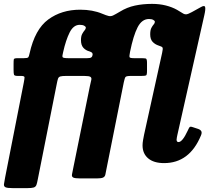

<svg xmlns="http://www.w3.org/2000/svg" viewBox="-35 -820 1078 990"><path d="M307 -428.5Q285 -428.5 276 -425.8Q267 -423 264 -414Q261 -405 257.5 -386.5L160 104Q156.5 123.5 152.8 133.5Q149 143.5 138.8 146.8Q128.5 150 106 150H31Q2.5 150 -6.8 145.5Q-16 141 -14.5 129.2Q-13 117.5 -8.5 94.5L87.5 -393.5Q91.5 -414 91.5 -421.2Q91.5 -428.5 73.5 -428.5H56.5Q39.5 -428.5 37.2 -434.8Q35 -441 35 -460.5V-490.5Q35 -508 36.2 -514Q37.5 -520 55 -520H87.5Q107 -520 110.8 -524.5Q114.5 -529 117.5 -544.5Q145 -669 213.8 -719.5Q282.5 -770 378.5 -770Q442.5 -770 491.5 -749.5Q514 -740 525.5 -737.5Q537 -735 548.5 -740.5Q560 -746 583.5 -760Q620 -782.5 660.8 -791.2Q701.5 -800 749 -800Q787 -800 819.8 -791.8Q852.5 -783.5 877.5 -769.5Q897 -758.5 906.5 -752Q916 -745.5 925.5 -746.2Q935 -747 954 -757.5L1001 -783.5Q1020 -794.5 1022.8 -783Q1025.5 -771.5 1018.5 -741.5L879.5 -124Q878.5 -119.5 877 -111.5Q875.5 -103.5 875.5 -100Q875.5 -87.5 885.5 -87.5Q905.5 -87.5 932.5 -145.5Q938.5 -159 942.2 -164Q946 -169 958.5 -164.5L987.5 -155Q999.5 -150.5 1003.2 -142.8Q1007 -135 1001 -121Q942 21 811 21Q758 21 729 -3.5Q700 -28 700 -70.5Q700 -82.5 702.8 -98.5Q705.5 -114.5 708 -126L801 -547.5Q806 -569.5 803 -574.8Q800 -580 783 -585Q764.5 -591 752 -604.2Q739.5 -617.5 739.5 -643Q739.5 -664.5 745.5 -676Q751.5 -687.5 757.5 -694Q763.5 -700.5 763.5 -707.5Q763.5 -713 755.2 -717.5Q747 -722 733 -722Q696.5 -722 674.5 -679.2Q652.5 -636.5 635.5 -552.5Q631 -530 633.2 -525Q635.5 -520 656.5 -520H688.5Q709.5 -520 716.2 -518.5Q723 -517 723 -497V-454.5Q723 -433.5 718 -431Q713 -428.5 693.5 -428.5H641Q616.5 -428.5 612.2 -423Q608 -417.5 603.5 -396.5L514.5 48.5Q510.5 67.5 508.5 79Q506.5 90.5 497.2 95.2Q488 100 463.5 100H379.5Q351.5 100 342.8 95.5Q334 91 336.2 79.2Q338.5 67.5 343 45L428.5 -376Q432.5 -395.5 435.5 -407Q438.5 -418.5 431.5 -423.5Q424.5 -428.5 398.5 -428.5ZM426.5 -555Q408 -559.5 395.2 -573.2Q382.5 -587 382.5 -613Q382.5 -633.5 388.8 -645Q395 -656.5 401.2 -663.5Q407.5 -670.5 407.5 -677.5Q407.5 -683 399 -687.5Q390.5 -692 376 -692Q344 -692 324.2 -652.8Q304.5 -613.5 290.5 -551Q285 -530.5 287.8 -525.2Q290.5 -520 318 -520H414Q430 -520 435.5 -524Q441 -528 442.5 -537Q443 -543 440.5 -547Q438 -551 426.5 -555Z"/></svg>

Font: Besley* Narrow Heavy
Style: Italic
Weight: 800
Width: 4
Italic angle: -13°
Designer: Owen Earl
Foundry: indestructible type*
Version: Version 3.000; ttfautohint (v1.8.3)